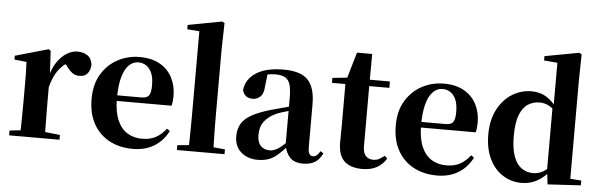

<svg xmlns="http://www.w3.org/2000/svg" viewBox="-51 -1000 3738 1196"><g transform="rotate(5 1817.5 -402.5)"><path d="M34 0V-30L141 -42H239L349 -30V0ZM102 0Q103 -26 103.5 -68Q104 -110 104.5 -156Q105 -202 105 -236V-316Q105 -366 104.5 -397.5Q104 -429 102 -465L26 -473V-497L233 -556L246 -547L254 -404V-403V-236Q254 -202 254.5 -156Q255 -110 255.5 -68Q256 -26 257 0ZM254 -321 218 -383H247Q261 -440 288 -479Q315 -518 348 -537.5Q381 -557 413 -557Q448 -557 474 -541Q500 -525 507 -484Q506 -452 489.5 -429.5Q473 -407 437 -407Q411 -407 391.5 -422Q372 -437 353 -464L330 -491L364 -485Q324 -461 297.5 -423Q271 -385 254 -321Z M809 17Q726 17 662.5 -16.5Q599 -50 562.5 -114.5Q526 -179 526 -272Q526 -363 565 -427Q604 -491 667 -524Q730 -557 802 -557Q878 -557 929.5 -527.5Q981 -498 1007 -447Q1033 -396 1033 -333Q1033 -299 1026 -272H590V-307H836Q870 -307 882 -325.5Q894 -344 894 -388Q894 -454 867.5 -488.5Q841 -523 796 -523Q765 -523 739 -498.5Q713 -474 698 -422Q683 -370 683 -286Q683 -204 706 -151.5Q729 -99 769 -75Q809 -51 860 -51Q913 -51 948.5 -71.5Q984 -92 1010 -127L1029 -114Q997 -51 941 -17Q885 17 809 17Z M1083 0V-30L1194 -41H1265L1381 -30V0ZM1155 0Q1156 -36 1156.5 -76.5Q1157 -117 1157.5 -158Q1158 -199 1158 -236V-749L1082 -755V-782L1295 -822L1310 -813L1306 -653V-236Q1306 -199 1306.5 -158Q1307 -117 1308 -76.5Q1309 -36 1310 0Z M1589 17Q1526 17 1485 -19Q1444 -55 1444 -118Q1444 -163 1463 -196Q1482 -229 1528 -254.5Q1574 -280 1652 -302Q1691 -313 1741.5 -326Q1792 -339 1832 -349V-323Q1792 -313 1752 -302Q1712 -291 1688 -282Q1636 -260 1608.5 -225.5Q1581 -191 1581 -138Q1581 -93 1602.5 -70.5Q1624 -48 1660 -48Q1674 -48 1691.5 -55Q1709 -62 1732.5 -81Q1756 -100 1788 -136L1805 -81H1767Q1739 -50 1714 -28Q1689 -6 1659.5 5.5Q1630 17 1589 17ZM1872 16Q1818 16 1790.5 -13.5Q1763 -43 1755 -92V-95V-387Q1755 -440 1745.5 -469.5Q1736 -499 1713.5 -511Q1691 -523 1653 -523Q1628 -523 1601.5 -517.5Q1575 -512 1538 -498L1605 -523L1596 -446Q1594 -398 1573.5 -378.5Q1553 -359 1526 -359Q1474 -359 1461 -408Q1469 -477 1531 -517Q1593 -557 1704 -557Q1808 -557 1854 -510Q1900 -463 1900 -357V-91Q1900 -60 1908 -47.5Q1916 -35 1931 -35Q1943 -35 1953 -43Q1963 -51 1976 -71L1994 -58Q1975 -19 1946 -1.5Q1917 16 1872 16Z M2168 -501V-541H2368V-501ZM2243 17Q2169 17 2130.5 -19.5Q2092 -56 2092 -135Q2092 -164 2092.5 -188Q2093 -212 2093 -242V-501H2009V-532L2116 -543L2098 -531L2148 -702H2243L2242 -524V-514V-125Q2242 -84 2259.5 -65Q2277 -46 2307 -46Q2327 -46 2342 -54Q2357 -62 2377 -77L2393 -61Q2371 -24 2334 -3.5Q2297 17 2243 17Z M2711 17Q2628 17 2564.5 -16.5Q2501 -50 2464.5 -114.5Q2428 -179 2428 -272Q2428 -363 2467 -427Q2506 -491 2569 -524Q2632 -557 2704 -557Q2780 -557 2831.5 -527.5Q2883 -498 2909 -447Q2935 -396 2935 -333Q2935 -299 2928 -272H2492V-307H2738Q2772 -307 2784 -325.5Q2796 -344 2796 -388Q2796 -454 2769.5 -488.5Q2743 -523 2698 -523Q2667 -523 2641 -498.5Q2615 -474 2600 -422Q2585 -370 2585 -286Q2585 -204 2608 -151.5Q2631 -99 2671 -75Q2711 -51 2762 -51Q2815 -51 2850.5 -71.5Q2886 -92 2912 -127L2931 -114Q2899 -51 2843 -17Q2787 17 2711 17Z M3239 17Q3174 17 3121 -17Q3068 -51 3037.5 -114.5Q3007 -178 3007 -266Q3007 -356 3041 -421.5Q3075 -487 3131 -522Q3187 -557 3253 -557Q3305 -557 3345 -533Q3385 -509 3419 -458H3428L3410 -443Q3385 -470 3360 -481Q3335 -492 3309 -492Q3270 -492 3237.5 -472Q3205 -452 3185.5 -403.5Q3166 -355 3166 -271Q3166 -191 3184 -142.5Q3202 -94 3233.5 -72Q3265 -50 3304 -50Q3333 -50 3358 -61.5Q3383 -73 3407 -98L3428 -80H3417Q3384 -35 3339 -9Q3294 17 3239 17ZM3402 12 3391 -79V-81V-464L3397 -476V-748L3313 -755V-782L3528 -822L3543 -813L3540 -655V-35L3609 -30V0Z"/></g></svg>

Font: Noto Serif JP ExtraBold
Style: Regular
Weight: 800
Designer: Ryoko NISHIZUKA 西塚涼子 (kana & ideographs); Frank Grießhammer (Latin, Greek & Cyrillic); Wenlong ZHANG 张文龙 (bopomofo); San
Foundry: Adobe
Version: Version 2.003-H1;hotconv 1.1.1;makeotfexe 2.6.0